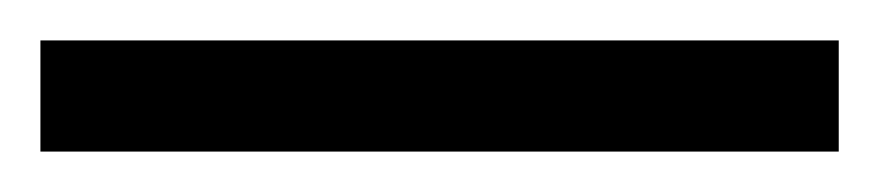

<svg xmlns="http://www.w3.org/2000/svg" viewBox="-24 -835 435 95"><path d="M-4 -760V-815H391V-760Z"/></svg>

Font: Noto Serif Khmer Condensed Light
Style: Regular
Weight: 300
Width: 3
Designer: Danh Hong and the Monotype Design Team
Foundry: Monotype Imaging Inc.
Version: Version 2.004